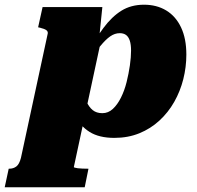

<svg xmlns="http://www.w3.org/2000/svg" viewBox="-104 -573 839 816"><path d="M-84 223 -67 144H-65Q-47 144 -34.5 134.5Q-22 125 -15 98L99 -431Q100 -437 96.5 -441.5Q93 -446 85.5 -449Q78 -452 67 -455L58 -457L77 -543H331L316 -397L329 -418L210 136Q209 138 213.5 139.5Q218 141 226.5 142Q235 143 246 143.5Q257 144 269 144H272L256 223ZM193 -183 247 -193Q254 -164 264 -141Q274 -118 290 -105Q306 -92 331 -92Q356 -92 375.5 -110Q395 -128 410 -158Q425 -188 434 -224Q443 -260 448 -295Q453 -330 453 -358Q453 -384 447.5 -400.5Q442 -417 431.5 -424.5Q421 -432 405 -432Q384 -432 364.5 -418.5Q345 -405 322.5 -377.5Q300 -350 269 -307L261 -338Q300 -406 335.5 -454Q371 -502 412 -527.5Q453 -553 508 -553Q562 -553 602.5 -528.5Q643 -504 665.5 -456.5Q688 -409 688 -341Q688 -288 675 -236.5Q662 -185 636.5 -140Q611 -95 573.5 -60.5Q536 -26 488 -6.5Q440 13 382 13Q317 13 276.5 -12.5Q236 -38 216 -82Q196 -126 193 -183Z"/></svg>

Font: Roboto Serif Black
Style: Italic
Weight: 900
Italic angle: -10°
Version: Version 1.008